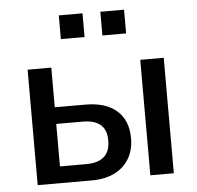

<svg xmlns="http://www.w3.org/2000/svg" viewBox="-51 -762 836 815"><g transform="rotate(-5 367.0 -355.0)"><path d="M77 0V-492H178V-323H307Q395 -323 442 -281.5Q489 -240 489 -164Q489 -114 467 -77Q445 -40 404.5 -20Q364 0 307 0ZM178 -71H291Q340 -71 366 -93.5Q392 -116 392 -163Q392 -209 366 -230.5Q340 -252 292 -252H178ZM557 0V-492H657V0ZM406 -609V-710H507V-609ZM229 -609V-710H330V-609Z"/></g></svg>

Font: Nunito Sans 10pt SemiCondensed SemiBold
Style: Regular
Weight: 600
Width: 4
Designer: Vernon Adams
Foundry: Vernon Adams
Version: Version 3.101;gftools[0.9.27]